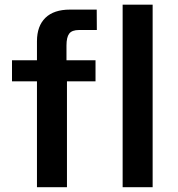

<svg xmlns="http://www.w3.org/2000/svg" viewBox="-20 -780 742 800"><path d="M378 -441H259V0H134V-441H30V-529H134V-608Q134 -671.5 169.2 -705.8Q204.5 -740 271.5 -740H383L383.5 -655H309.5Q280 -655 268.5 -640Q257 -625 257 -590.5V-529H378ZM491 -760.5H616V0H491Z"/></svg>

Font: 1883 Sans SemiBold
Style: Regular
Weight: 600
Designer: 1883 Sans project is a fork of Public Sans.
Version: Version 1.009